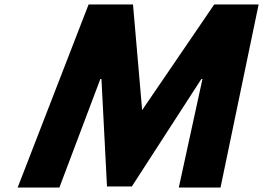

<svg xmlns="http://www.w3.org/2000/svg" viewBox="-20 -845 1185 865"><path d="M785.5 0H973.5L1145.2 -825H945.2L620.4 -349L579.2 -825H379.2L59.5 0H247.5L432.1 -489H437.1L462 -5H574L887.1 -489H892.1Z"/></svg>

Font: Hussar
Style: BdOblThree
Weight: 700
Foundry: Cannot Into Space Fonts
Version: Version 2.00